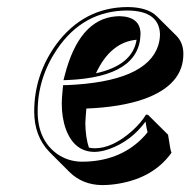

<svg xmlns="http://www.w3.org/2000/svg" viewBox="-20 -459 540 545"><path d="M225.1 -150.9Q222.7 -123 222.2 -109.4Q222.7 -68.8 232.4 -40Q240.7 -38.1 249 -38.1Q299.3 -38.1 355 -87.4Q380.4 -110.4 394.5 -133.8L400.4 -132.8L457 -76.7Q458 -72.8 459.5 -61.5Q463.4 -33.2 466.8 -25.4Q416.5 44.9 318.4 62Q293.9 66.4 268.6 66.4Q214.4 65.4 177.7 29.8L121.1 -26.9Q77.1 -71.8 77.1 -142.6Q77.1 -246.1 139.2 -332.5Q217.3 -438.5 342.3 -439Q398.9 -438.5 424.8 -413.1L481.4 -356.9Q500.5 -336.9 500.5 -305.7Q500.5 -217.8 388.2 -177.7Q322.8 -154.8 225.1 -150.9ZM252.4 -251Q356.4 -273.9 367.7 -346.2Q293.5 -339.4 252.4 -251ZM158.2 -208.5 159.2 -217.3H168Q396 -226.6 429.2 -330.1Q434.1 -345.7 434.1 -362.3Q431.6 -428.2 342.3 -429.2Q216.3 -429.2 141.6 -318.8Q86.9 -237.3 86.9 -142.6Q86.9 -62.5 141.6 -22.5Q172.9 -0.5 211.9 0Q315.9 0 381.8 -64.5Q391.6 -74.2 398.9 -83.5Q396 -94.2 393.1 -113.8Q352.5 -58.6 290.5 -36.1Q268.1 -28.3 249 -27.8Q190.9 -27.8 167 -92.3Q155.3 -124.5 155.3 -166Q155.3 -178.7 158.2 -208.5ZM378.9 -363.8Q377.4 -241.2 173.8 -231.9L160.2 -231.4L163.6 -244.6Q204.6 -404.3 309.1 -412.6Q314.9 -413.1 319.3 -413.1Q377.9 -411.6 378.9 -363.8Z"/></svg>

Font: Linux Biolinum Shadow O
Style: Italic
Weight: 400
Italic angle: -12°
Designer: Philipp H. Poll
Foundry: Philipp H. Poll
Version: Version 0.6.2